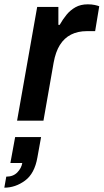

<svg xmlns="http://www.w3.org/2000/svg" viewBox="-60 -558 479 888"><path d="M19 0 112 -526H210V-443H216Q230 -468 247.5 -489.5Q265 -511 289 -524.5Q313 -538 346 -538Q364 -538 378 -535Q392 -532 399 -529L380 -414H342Q300 -414 268.5 -398Q237 -382 217 -350Q197 -318 188 -268L141 0ZM-40 310 -31 259Q1 259 20 239.5Q39 220 43 196H-12L10 76H130L113 170Q100 245 55.5 277.5Q11 310 -40 310Z"/></svg>

Font: Archivo Variable SemiBold
Style: Italic
Weight: 600
Italic angle: -10°
Designer: Hector Gatti
Foundry: Omnibus-Type
Version: Version 2.001